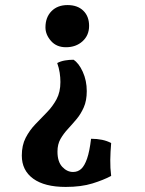

<svg xmlns="http://www.w3.org/2000/svg" viewBox="-20 -487 577 765"><path d="M249 -466.8Q289.1 -466.8 312 -444.3Q335 -421.9 335 -383.8Q335 -346.2 308.8 -322.5Q282.7 -298.8 242.7 -298.8Q205.1 -298.8 183.1 -324Q161.1 -349.1 161.1 -377.9Q161.1 -418 185.1 -442.4Q209 -466.8 249 -466.8ZM241.7 257.8Q157.7 257.8 112.3 224.9Q66.9 191.9 66.9 132.8Q66.9 91.8 82.3 62Q97.7 32.2 120.8 8.1Q144 -16.1 167 -39.6Q189.9 -63 205.3 -91.6Q220.7 -120.1 220.7 -160.2Q220.7 -178.2 217.8 -197.5Q214.8 -216.8 208 -235.8Q221.7 -243.2 238.8 -246.1Q255.9 -249 272.9 -249Q293.9 -235.8 309.8 -200.9Q325.7 -166 325.7 -124Q325.7 -85.9 313.7 -59.1Q301.8 -32.2 284.9 -12.2Q268.1 7.8 250.5 26.9Q232.9 45.9 220.9 66.9Q209 87.9 209 117.2Q209 157.2 228 177.7Q247.1 198.2 271 198.2Q290 198.2 303.5 186Q316.9 173.8 326.9 145Q336.9 116.2 342.8 65.9Q366.7 65.9 386.7 70.1Q406.7 74.2 422.9 83Q419.9 118.2 419.4 150.1Q418.9 182.1 422.9 213.9Q393.1 230 348.4 243.9Q303.7 257.8 241.7 257.8Z"/></svg>

Font: Abu Sayed
Style: Regular
Weight: 400
Designer: Jayed Ahsan Saad
Foundry: Codepotro
Version: Codepotro Abu Sayed;Version 0.800